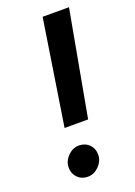

<svg xmlns="http://www.w3.org/2000/svg" viewBox="-139 -756 583 828"><g transform="rotate(-20 153.0 -342.5)"><path d="M168 -700H289L201 -217H93ZM125 -125Q153 -125 171.5 -106.5Q190 -88 190 -60Q190 -31 167.5 -8Q145 15 116 15Q88 15 69.5 -3.5Q51 -22 51 -50Q51 -79 73.5 -102Q96 -125 125 -125Z"/></g></svg>

Font: Oak Sans Semibold
Style: Italic
Weight: 600
Italic angle: -9.49998°
Foundry: Erik Kennedy, Walven
Version: Version 1.000